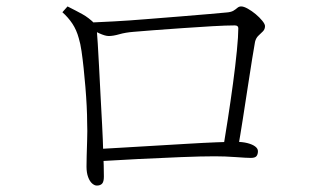

<svg xmlns="http://www.w3.org/2000/svg" viewBox="-20 -637 1040 597"><path d="M719 -170H673Q680 -212 688.5 -267Q697 -322 704.5 -377.5Q712 -433 716.5 -479Q721 -525 721 -549Q721 -558 710 -558Q684 -558 640 -555.5Q596 -553 547 -549.5Q498 -546 457 -543Q416 -540 395 -538Q370 -536 351 -530.5Q332 -525 318 -525Q307 -525 288.5 -533.5Q270 -542 263 -547V-567Q288 -568 334.5 -570.5Q381 -573 435.5 -577.5Q490 -582 542 -586Q594 -590 632 -593.5Q670 -597 682 -598Q698 -599 705.5 -603.5Q713 -608 718 -612.5Q723 -617 730 -617Q738 -617 750.5 -610Q763 -603 775 -593Q787 -583 795.5 -572.5Q804 -562 804 -556Q804 -546 797.5 -539.5Q791 -533 783.5 -526Q776 -519 773 -507Q770 -491 764 -453.5Q758 -416 750.5 -367Q743 -318 735 -266.5Q727 -215 719 -170ZM190 -617Q216 -604 236 -593Q256 -582 275 -563Q279 -559 279.5 -555Q280 -551 281 -543Q282 -531 284 -501Q286 -471 288 -430Q290 -389 292.5 -342.5Q295 -296 297.5 -249Q300 -202 301 -162Q302 -138 302.5 -122.5Q303 -107 303 -88Q303 -72 297.5 -66Q292 -60 281 -60Q274 -60 266.5 -66.5Q259 -73 254 -86.5Q249 -100 249 -119Q249 -128 249.5 -151.5Q250 -175 251 -203Q252 -231 251 -254Q251 -279 249.5 -308Q248 -337 245.5 -367Q243 -397 240 -425.5Q237 -454 233.5 -478Q230 -502 225 -518Q218 -544 205 -563.5Q192 -583 174 -599ZM274 -135V-173Q312 -175 361 -178Q410 -181 462.5 -184Q515 -187 564 -190Q613 -193 652 -194.5Q691 -196 713 -196Q734 -196 749.5 -192Q765 -188 773.5 -181.5Q782 -175 782 -167Q782 -157 777.5 -151.5Q773 -146 760 -146Q747 -146 713.5 -148.5Q680 -151 648 -151Q606 -151 543 -148.5Q480 -146 409.5 -142.5Q339 -139 274 -135Z"/></svg>

Font: Early Summer Mincho VF
Style: Regular
Weight: 250
Designer: GuiWonder
Version: Version 1.002